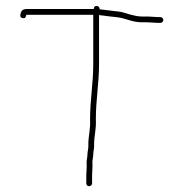

<svg xmlns="http://www.w3.org/2000/svg" viewBox="-20 -645 634 663"><path d="M71 -594H302V-424C302 -357.2 291 -299.8 291 -233C292.8 -196.8 285 -176.9 285 -145C286.5 -136.2 282 -121.7 282 -113C282 -102.5 279 -92.7 279 -83C280.6 -71.9 278 -51.5 278 -40V-12C278 -6.4 281.8 -2 287.5 -2C293.2 -2 298 -6.5 298 -12V-40C298 -51.2 300.4 -72.9 299 -84C299 -93.7 302 -102.8 302 -112C302 -122.2 306.2 -135.1 305 -146C305 -178.7 312.7 -196.1 311 -234C311 -300 322 -357.9 322 -424V-593C344.6 -589.8 367.2 -587.3 388 -585C416.1 -581 437.2 -568 470 -568H487C499.7 -568 513.6 -566 526 -566H534C539.3 -566 544 -570.7 544 -576C544 -581.3 539.3 -586 534 -586H526C513.1 -586 501 -588 487 -588H470C459.9 -588 449.8 -589.8 441 -592L425 -596C414.3 -598.7 402.9 -603.7 391 -605L373 -607C358.8 -608.6 340 -610.7 324 -613C325.3 -625.9 305.4 -629.7 304 -616V-614H73C61.7 -614 54.7 -609.7 52 -601C49.3 -592.9 47.8 -585.1 57.5 -582.5C66.5 -580.1 69.3 -585.7 71 -594Z"/></svg>

Font: HoneyBee
Style: UltLit
Weight: 100
Foundry: Cannot Into Space Fonts
Version: Version 0.89